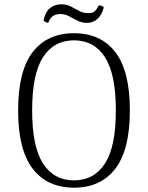

<svg xmlns="http://www.w3.org/2000/svg" viewBox="-20 -857 686 890"><path d="M323 13Q199 13 131.5 -75Q64 -163 64 -345Q64 -528 131.5 -615.5Q199 -703 323 -703Q447 -703 514.5 -615.5Q582 -528 582 -345Q582 -163 514.5 -75Q447 13 323 13ZM323 -21Q416 -21 466.5 -99Q517 -177 517 -345Q517 -514 466.5 -592Q416 -670 323 -670Q230 -670 179.5 -592Q129 -514 129 -345Q129 -177 179.5 -99Q230 -21 323 -21ZM461 -823Q454 -791 433.5 -771Q413 -751 383 -751Q359 -751 338.5 -761.5Q318 -772 299.5 -782Q281 -792 260 -792Q238 -792 224.5 -782Q211 -772 204 -752Q199 -751 193 -754Q187 -757 182 -762Q190 -802 212 -819.5Q234 -837 263 -837Q289 -837 308.5 -827Q328 -817 347 -806.5Q366 -796 389 -796Q411 -796 420.5 -806Q430 -816 438 -832Q446 -832 451 -830Q456 -828 461 -823Z"/></svg>

Font: Arima Thin Light
Style: Regular
Weight: 300
Version: Version 1.100